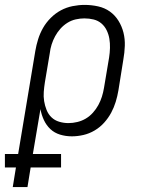

<svg xmlns="http://www.w3.org/2000/svg" viewBox="-85 -548 580 783"><path d="M-33 215 -20 135H-65V80H-11L59 -340Q63 -364 70.5 -388Q78 -412 90.5 -434Q103 -456 122 -475Q141 -494 163.5 -506Q186 -518 211 -523Q236 -528 260 -528Q288 -528 315 -522Q342 -516 363 -501Q384 -486 398 -463.5Q412 -441 418.5 -415Q425 -389 424 -361Q423 -333 418 -305L398 -180Q394 -156 387 -133Q380 -110 368.5 -88.5Q357 -67 340 -48Q323 -29 301 -16Q279 -3 255 2.5Q231 8 208 8Q183 8 160 1Q137 -6 120.5 -21.5Q104 -37 94 -58.5Q84 -80 80 -103L49 80H164V135H40L27 215ZM194 -46Q212 -46 230.5 -50.5Q249 -55 265 -64.5Q281 -74 294 -88.5Q307 -103 316 -119.5Q325 -136 330.5 -153.5Q336 -171 339 -189L360 -314Q363 -333 363.5 -352.5Q364 -372 361 -390Q358 -408 350 -424.5Q342 -441 328.5 -452.5Q315 -464 297 -468.5Q279 -473 259 -473Q242 -473 224 -469Q206 -465 190 -455Q174 -445 161.5 -431Q149 -417 140 -400.5Q131 -384 125.5 -366.5Q120 -349 118 -331L98 -212Q95 -193 93.5 -173.5Q92 -154 95 -135.5Q98 -117 105 -99.5Q112 -82 125 -69.5Q138 -57 156.5 -51.5Q175 -46 194 -46Z"/></svg>

Font: Iosevka QP Light
Style: Italic
Weight: 300
Italic angle: -9°
Designer: Belleve Invis
Foundry: Belleve Invis
Version: Version 20.0.0; ttfautohint (v1.8.4)